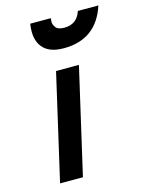

<svg xmlns="http://www.w3.org/2000/svg" viewBox="-113 -808 664 876"><g transform="rotate(-15 219.5 -369.5)"><path d="M60 0 175 -500H283L168 0ZM214 -739Q213 -732 213 -720.5Q213 -709 223 -695Q233 -681 264 -681Q323 -681 342 -739H439Q391 -591 237 -591Q166 -591 136 -630Q114 -658 114 -703Q114 -720 117 -739Z"/></g></svg>

Font: Titillium Web
Style: SemiBold Italic
Weight: 600
Italic angle: -13°
Version: Version 1.001;PS 57.000;hotconv 1.0.70;makeotf.lib2.5.55311